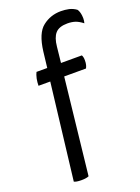

<svg xmlns="http://www.w3.org/2000/svg" viewBox="-168 -821 765 1050"><g transform="rotate(-20 214.5 -295.5)"><path d="M87.9 -482.4Q81.1 -469.7 76.2 -447.3Q72.3 -425.8 72.3 -407.2Q94.7 -407.2 140.6 -407.2Q124 -267.6 74.2 151.4Q80.1 154.3 89.8 156.2Q100.6 158.2 117.2 158.2Q133.8 158.2 143.6 156.2Q154.3 154.3 160.2 151.4Q180.7 -35.2 221.7 -407.2Q253.9 -407.2 348.6 -407.2Q352.5 -414.1 355.5 -424.8Q358.4 -435.5 358.4 -451.2Q358.4 -463.9 356.4 -470.7Q354.5 -478.5 351.6 -482.4Q311.5 -482.4 230.5 -482.4Q232.4 -504.9 240.2 -574.2Q245.1 -625 266.6 -649.4Q288.1 -673.8 336.9 -673.8Q362.3 -673.8 382.8 -667Q402.3 -660.2 424.8 -642.6Q428.7 -656.2 428.7 -670.9Q428.7 -678.7 427.7 -686.5Q424.8 -710.9 415 -724.6Q396.5 -738.3 373 -744.1Q349.6 -749 326.2 -749Q265.6 -749 219.7 -712.9Q173.8 -677.7 161.1 -574.2Q157.2 -543 150.4 -482.4Q134.8 -482.4 87.9 -482.4Z"/></g></svg>

Font: cl
Style: Italic
Weight: 400
Designer: Mitja Miklavcic
Version: Version 7.504; 2011; Build 1022